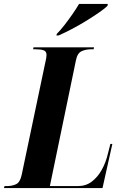

<svg xmlns="http://www.w3.org/2000/svg" viewBox="-60 -954 612 974"><path d="M-40 0 -37 -10H-25Q1 -10 21.5 -19.5Q42 -29 50 -67L170 -638Q173 -650 174.5 -659Q176 -668 176 -675Q176 -694 161 -699Q146 -704 121 -704H108L110 -714H417L415 -704H402Q375 -704 353.5 -694Q332 -684 325 -647L193 -10H335Q376 -10 406 -33Q436 -56 456.5 -93Q477 -130 487 -173L500 -224H510L460 0ZM228 -782Q247 -801 267.5 -827.5Q288 -854 307.5 -882Q327 -910 341 -934H487L485 -924Q473 -912 444.5 -892Q416 -872 379.5 -849.5Q343 -827 305 -807Q267 -787 237 -774H226Z"/></svg>

Font: Noto Serif Display ExtraCondensed ExtraBold
Style: Italic
Weight: 800
Width: 2
Italic angle: -12°
Designer: Monotype Design Team
Foundry: Monotype Imaging Inc.
Version: Version 2.009